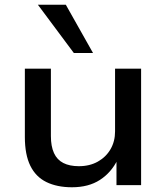

<svg xmlns="http://www.w3.org/2000/svg" viewBox="-20 -782 703 811"><path d="M284 9Q221 9 176 -13Q131 -35 108 -82Q85 -129 85 -203V-492H195V-207Q195 -164 208 -135.5Q221 -107 247.5 -93.5Q274 -80 313 -80Q359 -80 393.5 -99.5Q428 -119 447 -152Q466 -185 466 -227V-492H576V0H472V-108H477Q450 -53 402 -22Q354 9 284 9ZM292 -558 140 -762H258L373 -558Z"/></svg>

Font: Nunito Sans 10pt SemiExpanded SemiBold
Style: Regular
Weight: 600
Width: 6
Designer: Vernon Adams
Foundry: Vernon Adams
Version: Version 3.101;gftools[0.9.27]